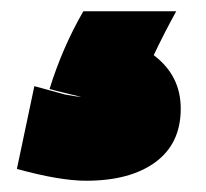

<svg xmlns="http://www.w3.org/2000/svg" viewBox="-20 -70 366 341"><path d="M253 28Q301 64 301 123Q301 185 256 218Q211 251 133 251Q86 251 10 230L41 83L96 98Q118 102 124 102Q116 100 97 95.5Q78 91 68 88Q91 14 128 -50H293Q272 -12 253 28Z"/></svg>

Font: Repo
Style: ExtraBlack
Weight: 1000
Designer: Stefan Peev
Foundry: Context Ltd
Version: Version 001.000